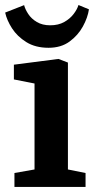

<svg xmlns="http://www.w3.org/2000/svg" viewBox="-34 -739 371 759"><path d="M23.1 0V-55.1L102.5 -69.1V-408.9L20.9 -425V-483.3L197.2 -506L234.5 -491.7V-69.1L304.2 -55.1V0ZM158 -550.1Q106 -550.1 70 -572.6Q34 -595.1 13.4 -627.2Q-7.1 -659.3 -13.6 -689.3L61.3 -718.7Q65.5 -702.1 77.8 -683.5Q90.1 -664.8 111.8 -651.9Q133.6 -639 164.5 -639Q196.7 -639 219.7 -651.9Q242.7 -664.8 257 -683.6Q271.3 -702.3 276.2 -719.2L317.6 -702.1Q312.9 -669.6 293.7 -634.5Q274.5 -599.4 240.9 -574.7Q207.3 -550.1 158 -550.1Z"/></svg>

Font: Faustina Light
Style: Regular
Weight: 300
Designer: Alfonso Garcia
Foundry: http://www.omnibus-type.com
Version: Version 1.200